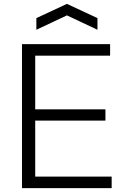

<svg xmlns="http://www.w3.org/2000/svg" viewBox="-20 -967 646 987"><path d="M93 -740H546V-681H161V-405H522V-347H161V-59H554V0H93ZM167 -874 324 -947 481 -874V-814L324 -888L167 -814Z"/></svg>

Font: Plata Sans Light
Style: Regular
Weight: 300
Designer: Pablo Impallari, Andres Torresi, & Cristiano Sobral
Foundry: Pablo Impallari, Andres Torresi, & Cristiano Sobral
Version: Version 1.00;December 28, 2019;FontCreator 12.0.0.2547 64-bi